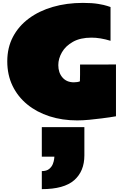

<svg xmlns="http://www.w3.org/2000/svg" viewBox="-20 -822 882 1341"><path d="M790 -9.8Q790 -9.8 762.5 -5.4Q734.9 -1 692.4 4.6Q649.9 10.3 603.5 14.6Q557.1 19 519 19Q414.6 19 325.4 -9.8Q236.3 -38.6 170.2 -92.8Q104 -147 67.4 -223.1Q30.8 -299.3 30.8 -394Q30.8 -488.8 70.3 -564.2Q109.9 -639.6 181.2 -692.6Q252.4 -745.6 348.9 -773.7Q445.3 -801.8 559.1 -801.8Q623.5 -801.8 666 -794.7Q708.5 -787.6 729.7 -780.3Q751 -772.9 752 -772.9V-537.1Q680.2 -559.1 619.1 -559.1Q541 -559.1 489.5 -530Q438 -501 412.6 -456.8Q387.2 -412.6 387.2 -367.2Q387.2 -314.5 416.3 -280.8Q445.3 -247.1 496.1 -247.1Q507.3 -247.1 518.6 -248.8Q529.8 -250.5 538.1 -253.9Q539.1 -272 539.1 -300.5Q539.1 -329.1 539.1 -371.1Q632.8 -371.1 684.3 -371.3Q735.8 -371.6 758.3 -371.6Q780.8 -371.6 785.4 -371.8Q790 -372.1 790 -372.1ZM272 373Q305.2 373 323.2 358.2Q341.3 343.3 348.9 323.7Q356.4 304.2 358.2 288.8Q359.9 273.4 359.9 272H272V65.9H569.3V263.2Q569.3 374 498.3 436.5Q427.2 499 272 499Z"/></svg>

Font: Rammetto One
Style: Regular
Weight: 400
Designer: Vernon Adams
Foundry: Vernon Adams
Version: Version 1.100; ttfautohint (v1.8.4.7-5d5b)